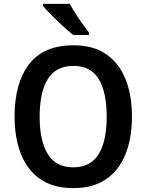

<svg xmlns="http://www.w3.org/2000/svg" viewBox="-20 -958 753 988"><path d="M659 -358Q659 -248 626 -165Q593 -82 526 -36Q459 10 357 10Q254 10 187 -36.5Q120 -83 87.5 -166Q55 -249 55 -359Q55 -530 129.5 -627.5Q204 -725 358 -725Q460 -725 526.5 -679Q593 -633 626 -550.5Q659 -468 659 -358ZM184 -358Q184 -233 226 -165Q268 -97 357 -97Q446 -97 487.5 -164.5Q529 -232 529 -358Q529 -483 488 -551Q447 -619 358 -619Q268 -619 226 -551Q184 -483 184 -358ZM339 -938Q351 -916 368.5 -888.5Q386 -861 405 -834.5Q424 -808 438 -790V-778H357Q335 -795 304 -823.5Q273 -852 244.5 -880.5Q216 -909 201 -928V-938Z"/></svg>

Font: Noto Sans Gurmukhi UI SemiCondensed SemiBold
Style: Regular
Weight: 600
Width: 4
Designer: Jelle Bosma - Monotype Design Team
Foundry: Monotype Imaging Inc.
Version: Version 2.004; ttfautohint (v1.8.4.7-5d5b)